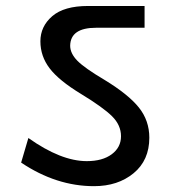

<svg xmlns="http://www.w3.org/2000/svg" viewBox="-20 -669 604 655"><path d="M489.4 -199.2Q489.4 -122.3 435.8 -78.1Q382.2 -33.9 300.8 -33.9Q171.9 -33.9 52.1 -114.3L76.8 -198.2Q188.1 -119.3 276 -119.3Q329.6 -119.3 361.2 -142.8Q392.8 -166.3 392.8 -204.2Q392.8 -242.2 362.2 -272.5Q331.6 -302.8 256.3 -348.6Q181 -394.3 149.4 -435.8Q117.8 -477.2 117.8 -528.1Q117.8 -578.9 158.2 -613.8Q198.7 -648.6 280.1 -648.6H473.2V-574.3H307.9Q220.4 -574.3 219.4 -513.1Q219.4 -486.9 243.9 -461.8Q268.5 -436.8 336.7 -396.4Q418.1 -346.8 453.7 -302.3Q489.4 -257.8 489.4 -199.2Z"/></svg>

Font: Khula SemiBold
Style: Regular
Weight: 600
Designer: Erin McLaughlin, Steve Matteson
Version: Version 1.002;PS 1.0;hotconv 1.0.72;makeotf.lib2.5.5900; ttf